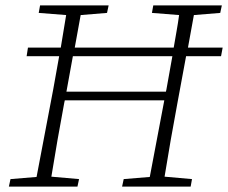

<svg xmlns="http://www.w3.org/2000/svg" viewBox="-20 -694 848 714"><path d="M599 -362Q604 -393 610 -423.5Q616 -454 621 -485H251L227 -353H597ZM545 -646 550 -674H805L799 -646L701 -638L679 -517H808L802 -485H672L640 -312Q627 -243 615 -174Q603 -105 592 -37L694 -28L689 0H434L440 -28L537 -36L591 -321H221L219 -312Q206 -243 194 -174Q182 -105 171 -37L274 -28L268 0H13L19 -28L116 -36L178 -362Q183 -393 189 -423.5Q195 -454 200 -485H79L84 -517H206Q211 -547 216 -577.5Q221 -608 226 -638L124 -646L129 -674H384L378 -646L280 -638L258 -517H626Q631 -547 636.5 -577.5Q642 -608 646 -638Z"/></svg>

Font: Source Serif Pro Light
Style: Italic
Weight: 300
Italic angle: -12°
Designer: Frank Grießhammer
Foundry: Adobe Systems Incorporated
Version: Version 3.001;hotconv 1.0.111;makeotfexe 2.5.65597